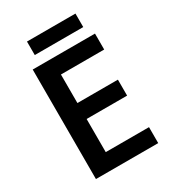

<svg xmlns="http://www.w3.org/2000/svg" viewBox="-207 -976 971 1084"><g transform="rotate(-30 279.0 -433.5)"><path d="M460 -867H144V-779H460ZM499 0V-104H217V-320H481V-424H217V-610H499V-714H93V0Z"/></g></svg>

Font: Noto Sans Kayah Li SemiBold
Style: Regular
Weight: 600
Designer: Monotype Design Team, Sérgio Martins
Foundry: Monotype Imaging Inc.
Version: Version 2.002